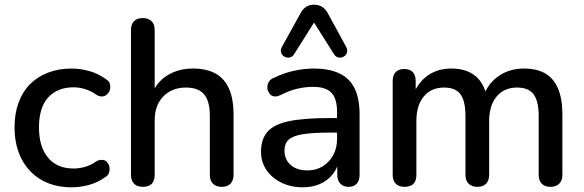

<svg xmlns="http://www.w3.org/2000/svg" viewBox="-20 -789 2486 818"><path d="M286 9Q211 9 156.5 -22.5Q102 -54 72 -111.5Q42 -169 42 -247Q42 -305 59 -351.5Q76 -398 107.5 -430Q139 -462 184.5 -479.5Q230 -497 286 -497Q321 -497 359.5 -486.5Q398 -476 431 -452Q444 -444 447 -435Q450 -426 450 -419Q450 -414 448 -405.5Q446 -397 437.5 -388.5Q429 -380 422 -379Q415 -378 413 -378Q403 -378 391 -385Q367 -402 342 -409.5Q317 -417 294 -417Q258 -417 230.5 -405.5Q203 -394 184 -372.5Q165 -351 155.5 -319Q146 -287 146 -246Q146 -164 184.5 -117.5Q223 -71 294 -71Q317 -71 342 -78Q367 -85 391 -102Q402 -108 412 -108Q415 -108 422 -107Q429 -106 436.5 -97.5Q444 -89 445.5 -81Q447 -73 447 -69Q447 -61 444 -51.5Q441 -42 428 -34Q396 -11 358.5 -1Q321 9 286 9Z M588 7Q564 7 551 -6.5Q538 -20 538 -44V-661Q538 -686 551 -699Q564 -712 588 -712Q612 -712 625.5 -699Q639 -686 639 -661V-384H625Q647 -440 694 -468.5Q741 -497 802 -497Q860 -497 898.5 -475.5Q937 -454 956 -410.5Q975 -367 975 -301V-44Q975 -20 962 -6.5Q949 7 925 7Q900 7 887 -6.5Q874 -20 874 -44V-295Q874 -358 849.5 -387Q825 -416 773 -416Q712 -416 675.5 -378Q639 -340 639 -276V-44Q639 7 588 7Z M1270 9Q1219 9 1178.5 -11Q1138 -31 1115 -65Q1092 -99 1092 -142Q1092 -196 1119.5 -227.5Q1147 -259 1210.5 -272.5Q1274 -286 1382 -286H1416V-312Q1416 -369 1392 -394Q1368 -419 1313 -419Q1281 -419 1246.5 -411Q1212 -403 1175 -384Q1163 -378 1153 -378Q1149 -378 1141.5 -380Q1134 -382 1127 -392.5Q1120 -403 1119.5 -409.5Q1119 -416 1119 -417Q1119 -429 1125.5 -440.5Q1132 -452 1148 -458Q1192 -479 1235 -488Q1278 -497 1316 -497Q1383 -497 1426.5 -476Q1470 -455 1491 -412Q1512 -369 1512 -301V-44Q1512 -20 1500 -6.5Q1488 7 1465 7Q1443 7 1430 -6.5Q1417 -20 1417 -44V-80Q1409 -61 1397 -46Q1375 -19 1343 -5Q1311 9 1270 9ZM1269 -217Q1227 -210 1209.5 -193.5Q1192 -177 1192 -148Q1192 -110 1218 -86.5Q1244 -63 1290 -63Q1327 -63 1355 -80.5Q1383 -98 1399.5 -128Q1416 -158 1416 -197V-224H1383Q1311 -224 1269 -217ZM1455 -589Q1462 -575 1458 -564Q1454 -553 1444 -547.5Q1434 -542 1422.5 -544Q1411 -546 1403 -558L1318 -693L1233 -558Q1225 -546 1213.5 -544Q1202 -542 1192 -547.5Q1182 -553 1178 -564Q1174 -575 1181 -589L1260 -732Q1270 -751 1284.5 -760Q1299 -769 1318 -769Q1337 -769 1352 -760Q1367 -751 1377 -732Z M1703 7Q1679 7 1666 -6.5Q1653 -20 1653 -44V-444Q1653 -469 1666 -482Q1679 -495 1702 -495Q1726 -495 1738.5 -482Q1751 -469 1751 -444V-362L1740 -384Q1760 -437 1802 -467Q1844 -497 1903 -497Q1964 -497 2002 -468Q2040 -439 2054 -379H2040Q2059 -434 2105 -465.5Q2151 -497 2212 -497Q2268 -497 2304 -475.5Q2340 -454 2358 -410.5Q2376 -367 2376 -301V-44Q2376 -20 2362.5 -6.5Q2349 7 2325 7Q2301 7 2288 -6.5Q2275 -20 2275 -44V-296Q2275 -358 2253.5 -387Q2232 -416 2183 -416Q2128 -416 2096 -378Q2064 -340 2064 -273V-44Q2064 -20 2051 -6.5Q2038 7 2014 7Q1990 7 1976.5 -6.5Q1963 -20 1963 -44V-296Q1963 -358 1942 -387Q1921 -416 1872 -416Q1817 -416 1785.5 -378Q1754 -340 1754 -273V-44Q1754 7 1703 7Z"/></svg>

Font: Nunito SemiBold
Style: Regular
Weight: 600
Designer: Vernon Adams
Foundry: Vernon Adams
Version: Version 3.602